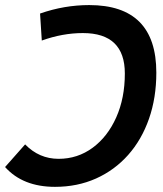

<svg xmlns="http://www.w3.org/2000/svg" viewBox="-35 -723 641 753"><path d="M314.9 -703.1Q578.1 -703.1 578.1 -438Q578.1 -339.4 549.3 -257.1Q520.5 -174.8 467.5 -115.2Q414.6 -55.7 341.6 -22.9Q268.6 9.8 180.7 9.8Q54.7 9.8 -15.1 -67.9L63.5 -156.7Q118.7 -100.1 194.8 -100.1Q269.5 -100.1 328.4 -143.6Q387.2 -187 420.9 -262.7Q454.6 -338.4 454.6 -434.6Q454.6 -593.3 290 -593.3Q210.4 -593.3 128.9 -564L122.1 -669.9Q216.8 -703.1 314.9 -703.1Z"/></svg>

Font: CaskaydiaCove NFP SemiBold
Style: Italic
Weight: 600
Italic angle: -10°
Designer: Aaron Bell
Foundry: Saja Typeworks
Version: Version 2111.001; VTT 6.35;Nerd Fonts 3.1.1